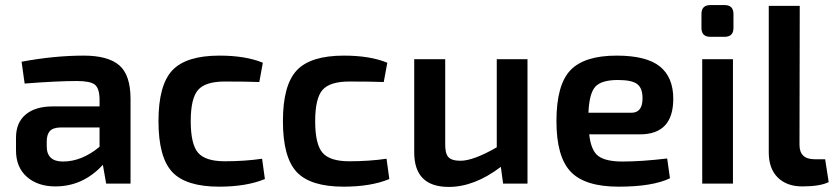

<svg xmlns="http://www.w3.org/2000/svg" viewBox="-20 -723 3292 756"><path d="M310 -504Q405 -504 449.5 -466Q494 -428 494 -333V0H398L385 -74Q307 11 198 11Q129 11 86 -26.5Q43 -64 43 -131V-181Q43 -240 81 -272Q119 -304 188 -304H372V-334Q371 -376 353 -390Q335 -404 282 -404Q205 -404 77 -394L65 -480Q194 -504 310 -504ZM164 -147Q164 -87 228 -87Q302 -87 372 -145V-221H216Q187 -220 175.5 -206Q164 -192 164 -166Z M844 -504Q947 -504 1015 -476L1001 -400Q952 -402 865 -402Q789 -402 760 -369Q731 -336 731 -246Q731 -155 760 -121.5Q789 -88 865 -88Q944 -88 1012 -98L1023 -18Q950 12 843 12Q712 12 658 -46Q604 -104 604 -246Q604 -388 658.5 -446Q713 -504 844 -504Z M1334 -504Q1437 -504 1505 -476L1491 -400Q1442 -402 1355 -402Q1279 -402 1250 -369Q1221 -336 1221 -246Q1221 -155 1250 -121.5Q1279 -88 1355 -88Q1434 -88 1502 -98L1513 -18Q1440 12 1333 12Q1202 12 1148 -46Q1094 -104 1094 -246Q1094 -388 1148.5 -446Q1203 -504 1334 -504Z M1936 -490H2057V0H1961L1952 -66Q1848 13 1747 13Q1611 13 1611 -123V-490H1733V-159Q1732 -120 1745 -105Q1758 -90 1793 -90Q1844 -90 1936 -143Z M2431 -87Q2506 -87 2607 -99L2618 -21Q2549 12 2416 12Q2283 12 2227 -47Q2171 -106 2171 -246Q2171 -389 2226 -446.5Q2281 -504 2408 -504Q2525 -504 2578 -461.5Q2631 -419 2631 -334Q2631 -194 2500 -194H2300Q2307 -130 2336 -108.5Q2365 -87 2431 -87ZM2413 -408Q2348 -408 2324 -381.5Q2300 -355 2297 -279H2466Q2510 -279 2510 -336Q2510 -376 2489 -392Q2468 -408 2413 -408Z M2833 -703Q2868 -703 2868 -668V-613Q2868 -578 2833 -578H2777Q2742 -578 2742 -613V-668Q2742 -703 2777 -703ZM2866 -490V0H2745V-490Z M3129 -700 3128 -153Q3128 -96 3187 -96H3229L3243 -6Q3209 11 3139 11Q3078 11 3042.5 -24Q3007 -59 3007 -123V-700Z"/></svg>

Font: Exo 2 Semi Bold
Style: Regular
Weight: 600
Designer: Natanael Gama
Version: Version 1.001;PS 001.001;hotconv 1.0.88;makeotf.lib2.5.64775